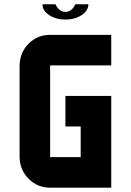

<svg xmlns="http://www.w3.org/2000/svg" viewBox="-20 -870 606 890"><path d="M329.1 -850.1H389.6Q389.6 -820.8 358.4 -800Q327.1 -779.3 283.2 -779.3Q239.3 -779.3 208 -800Q176.8 -820.8 176.8 -850.1H237.3Q253.9 -814.9 283.2 -814.9Q312.5 -814.9 329.1 -850.1ZM212.4 -566.9V-141.6H354V-283.7H283.2V-425.3H495.6V0H212.4Q153.8 0 113 -40.8Q72.3 -81.5 70.8 -141.6V-566.9Q72.3 -627.4 113 -668Q153.8 -708.5 212.4 -708.5H495.6V-566.9Z"/></svg>

Font: Blazma
Style: Regular
Weight: 400
Designer: GGBotNet
Version: 1.00